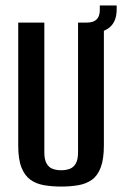

<svg xmlns="http://www.w3.org/2000/svg" viewBox="-20 -674 450 706"><path d="M205 12Q171 12 142 7Q113 2 92 -13Q71 -28 59 -58Q47 -88 47 -139V-591H143V-114Q143 -87 151.5 -72.5Q160 -58 174 -53Q188 -48 205 -48Q222 -48 236 -53Q250 -58 258.5 -72.5Q267 -87 267 -114V-591H362V-140Q362 -89 350.5 -58.5Q339 -28 318 -13Q297 2 268 7Q239 12 205 12ZM287 -548 285 -591H300Q347 -591 347 -637V-654H409V-639Q409 -591 378 -569.5Q347 -548 287 -548Z"/></svg>

Font: Alumni Sans Thin SemiBold
Style: Regular
Weight: 600
Version: Version 1.018